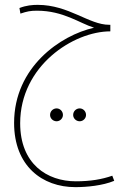

<svg xmlns="http://www.w3.org/2000/svg" viewBox="-20 -376 540 790"><path d="M290 394C336 394 402 388 450 368L442 347C399 362 352 370 292 370C174 370 63 299 63 131C63 -105 282 -247 434 -247V-274H429C346 -274 263 -356 135 -356C114 -356 88 -354 60 -343L64 -320C91 -329 105 -332 132 -332C241 -332 308 -280 367 -262C229 -231 38 -100 38 130C38 307 154 394 290 394ZM308 123C322 123 334 111 334 97C334 82 322 70 308 70C293 70 281 82 281 97C281 111 293 123 308 123ZM213 123C227 123 239 111 239 97C239 82 227 70 213 70C198 70 186 82 186 97C186 111 198 123 213 123Z"/></svg>

Font: Noto Sans Arabic ExtCond Thin
Style: Regular
Weight: 100
Width: 2
Designer: Monotype Design Team, Nadine Chahine, Nizar Qandah and Khaled Hosny
Foundry: Monotype Imaging Inc.
Version: Version 2.012